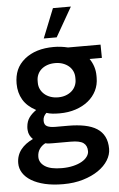

<svg xmlns="http://www.w3.org/2000/svg" viewBox="-63 -793 653 1050"><g transform="rotate(-5 264.0 -268.0)"><path d="M511.5 -455.5H444Q473.5 -412.5 473.5 -361V-350Q473.5 -311.5 457.5 -279.2Q441.5 -247 412.5 -223.5Q383.5 -200 343.5 -186.8Q303.5 -173.5 255 -173.5Q234.5 -173.5 217 -175.2Q199.5 -177 183 -182.5Q173 -173 168.5 -163.2Q164 -153.5 164 -140.5Q164 -118 180 -110Q196 -102 226 -102H294.5Q346 -102 385.8 -94Q425.5 -86 452.5 -68.8Q479.5 -51.5 493.5 -23.8Q507.5 4 507.5 43Q507.5 75 488.5 105.8Q469.5 136.5 434.5 160.5Q399.5 184.5 350.5 199.2Q301.5 214 241 214Q185 214 141.2 203.8Q97.5 193.5 67.2 175.2Q37 157 21.2 132.2Q5.5 107.5 5.5 78.5Q5.5 56.5 12 37.8Q18.5 19 30.5 3.8Q42.5 -11.5 59.2 -24Q76 -36.5 97 -46.5Q86.5 -56.5 80 -69Q73.5 -81.5 72.5 -97Q72 -102 72 -107Q72 -111.5 72.5 -116Q75 -145.5 89.5 -165.8Q104 -186 128.5 -203Q80 -228.5 57.2 -267.2Q34.5 -306 34.5 -355.5Q34.5 -397.5 48.5 -430.2Q62.5 -463 94 -489Q154.5 -538 254 -538Q275 -538 294 -535.5Q313 -533 332 -528.5H510.5ZM150.5 -350Q150.5 -331.5 158.2 -315.2Q166 -299 179.8 -287Q193.5 -275 212.8 -268.2Q232 -261.5 255 -261.5Q278 -261.5 297 -268.5Q316 -275.5 329.5 -287.5Q343 -299.5 350.2 -315.8Q357.5 -332 357.5 -350V-361Q357.5 -380 350 -396.2Q342.5 -412.5 328.8 -424.2Q315 -436 296 -442.8Q277 -449.5 254 -449.5Q230.5 -449.5 211.2 -442.8Q192 -436 178.5 -424.2Q165 -412.5 157.8 -396.2Q150.5 -380 150.5 -361ZM203.5 -14Q192.5 -14 182.5 -14.5Q172.5 -15 162.5 -17.5Q141.5 -6.5 129.8 11.5Q118 29.5 118 54Q118 85.5 148.5 105.8Q179 126 241 126Q276 126 304 119.2Q332 112.5 351.5 101.2Q371 90 381.2 75.5Q391.5 61 391.5 46Q391.5 15.5 371.5 0.8Q351.5 -14 302 -14ZM275 -589H204L268.5 -750H367Z"/></g></svg>

Font: Roberto Sans Medium
Style: Regular
Weight: 500
Designer: Google (font) & Cristiano Sobral (main changes)
Version: Version 1.000;October 12, 2021;FontCreator 14.0.0.2814 64-bi